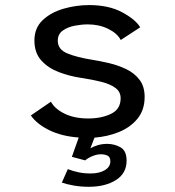

<svg xmlns="http://www.w3.org/2000/svg" viewBox="-20 -532 690 756"><path d="M329 203.5Q299.5 203.5 271.8 198.8Q244 194 223.5 187L247 134Q268.5 142 289.5 146.5Q310.5 151 337 151Q371 151 392.8 138Q414.5 125 414.5 103.5Q414.5 86.5 403.8 81Q393 75.5 377 75.5Q361 75.5 343.2 83Q325.5 90.5 315.5 99.5L263 85.5L290 9.5Q222 4.5 173.2 -19.8Q124.5 -44 101.5 -77.5L180.5 -131.5Q196 -103 234.8 -84.2Q273.5 -65.5 327.5 -65.5Q379.5 -65.5 417.2 -83.8Q455 -102 455 -145Q455 -171 434 -186.2Q413 -201.5 377.5 -210.2Q342 -219 298.5 -225.5Q254.5 -232 212.5 -247.8Q170.5 -263.5 143 -293.5Q115.5 -323.5 115.5 -372.5Q115.5 -422 148.2 -452.8Q181 -483.5 230.5 -497.8Q280 -512 331 -512Q408 -512 460.8 -483.8Q513.5 -455.5 532 -424.5L455.5 -374.5Q441.5 -401 405.8 -418.5Q370 -436 325.5 -436Q302 -436 274.2 -430.8Q246.5 -425.5 227 -411.5Q207.5 -397.5 207.5 -371.5Q207.5 -337 245.8 -321.5Q284 -306 341 -297Q373 -292 409.2 -283.5Q445.5 -275 477.5 -259.5Q509.5 -244 529.5 -217.8Q549.5 -191.5 549.5 -150.5Q549.5 -99 521.5 -64.8Q493.5 -30.5 448.5 -12.2Q403.5 6 352 10L336 52Q348.5 44.5 365.5 39.5Q382.5 34.5 402 34.5Q431 34.5 454.8 48.2Q478.5 62 478.5 100.5Q478.5 150.5 436.5 177Q394.5 203.5 329 203.5Z"/></svg>

Font: Trispace
Style: Regular
Weight: 400
Designer: Tyler Finck
Foundry: Etcetera Type Company
Version: Version 1.210; ttfautohint (v1.8.3)